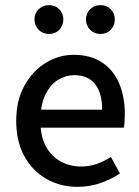

<svg xmlns="http://www.w3.org/2000/svg" viewBox="-20 -714 542 746"><path d="M281 12Q215 12 161 -18.5Q107 -49 75 -106.5Q43 -164 43 -244Q43 -324 75 -381.5Q107 -439 158 -470Q209 -501 266 -501Q331 -501 375.5 -472Q420 -443 442.5 -391Q465 -339 465 -270Q465 -256 464 -241.5Q463 -227 461 -218H122L121 -288H377Q377 -352 349.5 -387Q322 -422 268 -422Q236 -422 206 -404Q176 -386 156.5 -346.5Q137 -307 137 -244Q137 -183 159 -144Q181 -105 217 -86Q253 -67 294 -67Q328 -67 356 -77Q384 -87 411 -104L446 -40Q413 -18 371 -3Q329 12 281 12ZM370 -582Q346 -582 330 -598.5Q314 -615 314 -638Q314 -662 330 -678Q346 -694 370 -694Q395 -694 410.5 -678Q426 -662 426 -638Q426 -615 410.5 -598.5Q395 -582 370 -582ZM170 -582Q146 -582 130 -598.5Q114 -615 114 -638Q114 -662 130 -678Q146 -694 170 -694Q195 -694 210.5 -678Q226 -662 226 -638Q226 -615 210.5 -598.5Q195 -582 170 -582Z"/></svg>

Font: Assistant ExtraLight SemiBold
Style: Regular
Weight: 600
Version: Version 3.000